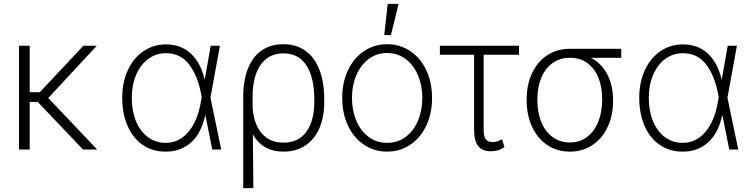

<svg xmlns="http://www.w3.org/2000/svg" viewBox="-20 -764 3838 981"><path d="M131.8 -293H183.6L406.2 -530.3H474.6L226.6 -263.2L476.6 0H404.3L172.9 -243.2H131.8V0H77.1V-530.3H131.8Z M604.5 -264.6Q604.5 -343.3 633.1 -405.3Q661.6 -467.3 712.6 -502.2Q763.7 -537.1 828.1 -537.1Q905.3 -537.1 955.8 -489.5Q1006.3 -441.9 1025.9 -356L1056.6 -530.3H1103.5L1055.2 -265.1L1110.4 0H1064.5L1029.8 -173.8H1028.3Q1007.3 -80.1 953.9 -34.2Q900.4 11.7 825.2 10.7Q758.8 10.7 708.7 -23.9Q658.7 -58.6 631.6 -121.1Q604.5 -183.6 604.5 -264.6ZM826.2 -34.2Q873 -34.2 910.2 -60.3Q947.3 -86.4 971.9 -134Q996.6 -181.6 1006.8 -246.1L1010.7 -268.1L1007.8 -282.2Q990.7 -376 946.8 -434.1Q902.8 -492.2 828.1 -492.2Q777.3 -492.2 737.5 -462.9Q697.8 -433.6 675.5 -381.6Q653.3 -329.6 653.3 -263.7Q653.3 -197.3 674.8 -145Q696.3 -92.8 735.6 -63.5Q774.9 -34.2 826.2 -34.2Z M1427.7 -538.1Q1494.6 -538.1 1541.5 -503.9Q1588.4 -469.7 1612.5 -406.2Q1636.7 -342.8 1636.7 -255.9V-243.2Q1636.7 -167.5 1612.3 -110.1Q1587.9 -52.7 1541 -21Q1494.1 10.7 1428.7 10.7Q1321.3 10.7 1272 -78.1L1274.4 197.3H1222.7V-266.6Q1222.7 -353 1247.1 -414.1Q1271.5 -475.1 1317.6 -506.6Q1363.8 -538.1 1427.7 -538.1ZM1271 -207.5 1271.5 -208Q1274.9 -159.2 1293 -120.1Q1311 -81.1 1345 -58.1Q1378.9 -35.2 1427.7 -35.2Q1506.3 -35.2 1546.1 -91.8Q1585.9 -148.4 1585.9 -243.2V-255.9Q1585.9 -366.2 1546.4 -428.7Q1506.8 -491.2 1427.7 -491.2Q1375 -491.2 1339.6 -462.6Q1304.2 -434.1 1287.1 -383.5Q1270 -333 1270.5 -267.6Z M1728.5 -263.7Q1728.5 -342.8 1758.1 -405.3Q1787.6 -467.8 1839.8 -502.9Q1892.1 -538.1 1958 -538.1Q2023.9 -538.1 2076.2 -502.9Q2128.4 -467.8 2158 -405.3Q2187.5 -342.8 2187.5 -263.7Q2187.5 -184.6 2158 -122.1Q2128.4 -59.6 2076.2 -24.4Q2023.9 10.7 1958 10.7Q1892.1 10.7 1839.8 -24.4Q1787.6 -59.6 1758.1 -122.1Q1728.5 -184.6 1728.5 -263.7ZM2137.7 -263.7Q2137.7 -327.1 2115.5 -379.6Q2093.3 -432.1 2052.5 -462.6Q2011.7 -493.2 1958 -493.2Q1904.3 -493.2 1863.5 -462.4Q1822.8 -431.6 1800.5 -379.4Q1778.3 -327.1 1778.3 -263.7Q1778.3 -199.7 1800.5 -147.2Q1822.8 -94.7 1863.5 -64.5Q1904.3 -34.2 1958 -34.2Q2011.7 -34.2 2052.5 -64.5Q2093.3 -94.7 2115.5 -147.2Q2137.7 -199.7 2137.7 -263.7ZM1960.9 -744.1H2016.6L1977.5 -585H1943.4Z M2631.8 -484.4H2451.2V-101.6Q2451.2 -64 2463.1 -51Q2475.1 -38.1 2498 -38.1Q2509.8 -38.1 2522.2 -42.2Q2534.7 -46.4 2544.9 -52.7L2557.6 -12.7Q2540.5 -0.5 2522.9 4.2Q2505.4 8.8 2486.3 8.8Q2444.8 8.8 2423.6 -17.6Q2402.3 -43.9 2402.3 -98.6V-484.4H2227.5V-530.3H2631.8Z M2891.6 -514.6H3154.3V-468.8H2999Q3053.7 -440.4 3083 -383.8Q3112.3 -327.1 3112.3 -252V-247.1Q3112.3 -174.8 3085 -116Q3057.6 -57.1 3007.3 -23.2Q2957 10.7 2891.6 10.7Q2826.2 10.7 2775.9 -23.2Q2725.6 -57.1 2698.2 -116.7Q2670.9 -176.3 2670.9 -251V-256.8Q2670.9 -330.6 2698 -389.2Q2725.1 -447.8 2775.1 -481.2Q2825.2 -514.6 2891.6 -514.6ZM2891.6 -36.1Q2942.4 -36.1 2979.7 -64.5Q3017.1 -92.8 3036.9 -142.1Q3056.6 -191.4 3056.6 -253.9V-259.8Q3056.6 -319.3 3037.6 -366.7Q3018.6 -414.1 2981.7 -441.4Q2944.8 -468.8 2892.6 -468.8Q2840.3 -468.8 2802.5 -441.2Q2764.6 -413.6 2745.1 -365.2Q2725.6 -316.9 2725.6 -256.8V-251Q2725.6 -189.5 2745.6 -140.6Q2765.6 -91.8 2803.2 -64Q2840.8 -36.1 2891.6 -36.1Z M3246.1 -264.6Q3246.1 -343.3 3274.7 -405.3Q3303.2 -467.3 3354.2 -502.2Q3405.3 -537.1 3469.7 -537.1Q3546.9 -537.1 3597.4 -489.5Q3647.9 -441.9 3667.5 -356L3698.2 -530.3H3745.1L3696.8 -265.1L3752 0H3706.1L3671.4 -173.8H3669.9Q3648.9 -80.1 3595.5 -34.2Q3542 11.7 3466.8 10.7Q3400.4 10.7 3350.3 -23.9Q3300.3 -58.6 3273.2 -121.1Q3246.1 -183.6 3246.1 -264.6ZM3467.8 -34.2Q3514.6 -34.2 3551.8 -60.3Q3588.9 -86.4 3613.5 -134Q3638.2 -181.6 3648.4 -246.1L3652.3 -268.1L3649.4 -282.2Q3632.3 -376 3588.4 -434.1Q3544.4 -492.2 3469.7 -492.2Q3418.9 -492.2 3379.2 -462.9Q3339.4 -433.6 3317.1 -381.6Q3294.9 -329.6 3294.9 -263.7Q3294.9 -197.3 3316.4 -145Q3337.9 -92.8 3377.2 -63.5Q3416.5 -34.2 3467.8 -34.2Z"/></svg>

Font: Pretendard ExtraLight
Style: Regular
Weight: 200
Designer: Base glyphs from Inter by Rasmus Andersson; Hangeul glyphs from Noto Sans CJK(Source Han Sans) by Jang Soo-young and Kan
Foundry: Kil Hyung-jin
Version: Version 1.309